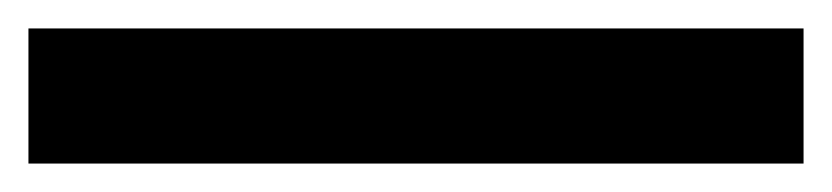

<svg xmlns="http://www.w3.org/2000/svg" viewBox="-20 88 585 135"><path d="M545 203V108H0V203Z"/></svg>

Font: Repo DemiBold
Style: Regular
Weight: 600
Designer: Stefan Peev
Foundry: Context Ltd
Version: Version 1.502